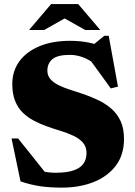

<svg xmlns="http://www.w3.org/2000/svg" viewBox="-20 -886 646 922"><path d="M497 -650.5 414.5 -660 480.5 -714H502L546.5 -470L512 -461.5L392 -627L437.5 -576.5Q409 -599.5 378 -611Q347 -622.5 316 -622.5Q256 -622.5 231.8 -602Q207.5 -581.5 207.5 -547Q207.5 -522.5 222.2 -505.8Q237 -489 262 -476.8Q287 -464.5 318.5 -454.5Q350 -444.5 384 -433Q418 -421 451.8 -405Q485.5 -389 513.8 -365Q542 -341 558.8 -305.2Q575.5 -269.5 575.5 -219Q575.5 -141.5 535.5 -89.5Q495.5 -37.5 428.2 -11.2Q361 15 277.5 15Q220.5 15 174.8 8.5Q129 2 78.5 -15L35.5 -221H67L231.5 -15L103.5 -95.5Q144.5 -74.5 177.2 -65.5Q210 -56.5 246.5 -56.5Q301 -56.5 333.5 -67.8Q366 -79 380.8 -100.2Q395.5 -121.5 395.5 -151Q395.5 -181.5 378 -201.2Q360.5 -221 332.2 -234.2Q304 -247.5 270.2 -257.8Q236.5 -268 204 -279.5Q172 -291 142.2 -306.8Q112.5 -322.5 89.2 -345.2Q66 -368 52.5 -401.5Q39 -435 39 -482Q39 -545 73.2 -591.8Q107.5 -638.5 169.8 -664.2Q232 -690 316.5 -690Q366.5 -690 409 -681Q451.5 -672 497 -650.5ZM273.5 -807H307.5L192 -742H119.5L225.5 -866.5H355.5L461.5 -742H389Z"/></svg>

Font: Newsreader 24pt ExtraBold
Style: Regular
Weight: 800
Designer: Hugues Gentile
Foundry: Production Type
Version: Version 1.003